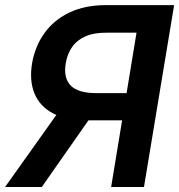

<svg xmlns="http://www.w3.org/2000/svg" viewBox="-31 -748 716 768"><path d="M544.9 0H413.6L515.1 -617.2H395Q345.7 -617.7 311.8 -603Q277.8 -588.4 258.1 -560.8Q238.3 -533.2 231.9 -494.6Q222.2 -437 251.5 -406.2Q280.8 -375.5 354 -375.5H530.8L512.2 -266.6H318.4Q234.4 -266.6 181.4 -294.4Q128.4 -322.3 107.2 -373.5Q85.9 -424.8 97.2 -494.6Q109.4 -564 147.5 -616.5Q185.5 -668.9 247.3 -698.2Q309.1 -727.5 392.1 -727.5H665.5ZM224.1 -330.1H367.2L136.2 0H-10.7Z"/></svg>

Font: Inter Tight SemiBold
Style: Italic
Weight: 600
Italic angle: -9.39999°
Designer: Rasmus Andersson
Foundry: rsms
Version: Version 3.004